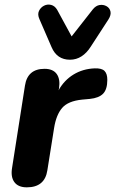

<svg xmlns="http://www.w3.org/2000/svg" viewBox="-20 -794 494 823"><path d="M95 9Q58 9 41.5 -13.5Q25 -36 32 -76L87 -427Q98 -499 171 -499Q207 -499 223 -477Q239 -455 233 -415L231 -407Q255 -450 295 -474.5Q335 -499 386 -501Q416 -502 428 -490Q440 -478 440 -452Q440 -411 422 -392.5Q404 -374 365 -370L332 -367Q272 -361 246.5 -331.5Q221 -302 212 -246L183 -64Q172 9 95 9ZM280 -538Q224 -538 201 -592L149 -712Q140 -732 147 -747Q154 -762 168.5 -769.5Q183 -777 199 -773Q215 -769 225 -752L287 -638L378 -754Q391 -770 407 -772.5Q423 -775 436.5 -767.5Q450 -760 453.5 -745Q457 -730 445 -711L369 -594Q352 -567 329.5 -552.5Q307 -538 280 -538Z"/></svg>

Font: Nunito ExtraBold
Style: Italic
Weight: 800
Italic angle: -9°
Designer: Vernon Adams
Foundry: Vernon Adams
Version: Version 3.601; ttfautohint (v1.8.2.53-6de2)